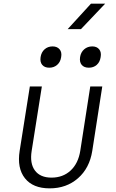

<svg xmlns="http://www.w3.org/2000/svg" viewBox="-20 -1025 640 1055"><path d="M253 10Q161 10 117 -45.5Q73 -101 88 -196L144 -550H210L154 -196Q143 -127 172 -88Q201 -49 263 -49Q326 -49 368 -88Q410 -127 421 -196L476 -550H542L487 -196Q472 -101 408.5 -45.5Q345 10 253 10ZM468 -653Q442 -653 429 -668.5Q416 -684 420 -711Q424 -738 442.5 -754Q461 -770 487 -770Q512 -770 525 -754Q538 -738 533 -711Q529 -684 511.5 -668.5Q494 -653 468 -653ZM251 -653Q225 -653 212 -668.5Q199 -684 203 -711Q207 -738 225 -754Q243 -770 269 -770Q294 -770 307.5 -754Q321 -738 316 -711Q312 -684 294 -668.5Q276 -653 251 -653ZM352 -865 480 -1005H558L425 -865Z"/></svg>

Font: NKDuy Mono ExtraLight
Style: Italic
Weight: 200
Italic angle: -9°
Monospace: yes
Designer: NKDuy
Foundry: NKDuy
Version: Version 2.251; ttfautohint (v1.8.4.7-5d5b)